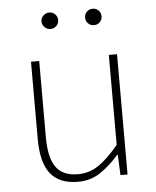

<svg xmlns="http://www.w3.org/2000/svg" viewBox="-53 -779 683 838"><g transform="rotate(-5 288.5 -360.5)"><path d="M96 -527H132V-192Q132 -104 161.5 -62Q191 -20 258 -20Q307 -20 347.5 -47Q388 -74 437 -133V-527H473V0H442L438 -90H436Q396 -44 353 -15.5Q310 13 255 13Q174 13 135 -36Q96 -85 96 -188ZM194 -662Q179 -662 168 -672.5Q157 -683 157 -698Q157 -713 168 -723.5Q179 -734 194 -734Q209 -734 219.5 -723.5Q230 -713 230 -698Q230 -683 219.5 -672.5Q209 -662 194 -662ZM348 -698Q348 -713 358.5 -723.5Q369 -734 384 -734Q400 -734 410 -723.5Q420 -713 420 -698Q420 -683 410 -672.5Q400 -662 384 -662Q369 -662 358.5 -672.5Q348 -683 348 -698Z"/></g></svg>

Font: Kinto Sans Thin
Style: Regular
Weight: 100
Designer: Authors: Ryoko NISHIZUKA  (kana & ideographs); Paul D. Hunt (Latin, Greek & Cyrillic); Wenlong ZHANG  (bopomofo); Sandol
Foundry: Adobe Systems Incorporated, ookami Inc.
Version: Version 0.001